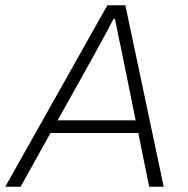

<svg xmlns="http://www.w3.org/2000/svg" viewBox="-40 -706 710 726"><path d="M-20 0 366 -686H434L579 0H524L483 -203H151L38 0ZM178 -251H473L422 -502Q420 -513 416.5 -529Q413 -545 409 -563.5Q405 -582 401.5 -600.5Q398 -619 395 -634H389Q379 -614 365 -588.5Q351 -563 338.5 -539.5Q326 -516 318 -502Z"/></svg>

Font: Archivo SemiBold Thin
Style: Italic
Weight: 250
Italic angle: -10°
Version: Version 2.001